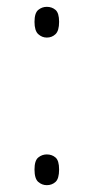

<svg xmlns="http://www.w3.org/2000/svg" viewBox="-20 -537 277 562"><path d="M117 -427Q103 -427 92 -437Q81 -447 81 -473Q81 -499 92 -508Q103 -517 117 -517Q132 -517 142.5 -508Q153 -499 153 -473Q153 -447 142.5 -437Q132 -427 117 -427ZM117 5Q103 5 92 -4.5Q81 -14 81 -41Q81 -67 92 -76Q103 -85 117 -85Q132 -85 142.5 -76Q153 -67 153 -41Q153 -14 142.5 -4.5Q132 5 117 5Z"/></svg>

Font: Noto Serif Tamil ExtraLight
Style: Regular
Weight: 200
Designer: Indian Type Foundry, Tom Grace, and the Monotype Design Team
Foundry: Monotype Imaging Inc.
Version: Version 2.004; ttfautohint (v1.8.4.7-5d5b)